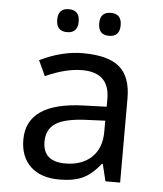

<svg xmlns="http://www.w3.org/2000/svg" viewBox="-53 -777 706 834"><g transform="rotate(5 300.0 -360.5)"><path d="M437 0 418.9 -74.2H415Q377.4 -26.9 337.9 -8.5Q298.3 9.8 235.8 9.8Q156.2 9.8 111.1 -32.2Q65.9 -74.2 65.9 -149.9Q65.9 -312 314.9 -319.8L414.1 -323.2V-356.9Q414.1 -472.2 294.9 -472.2Q223.1 -472.2 134.8 -432.1L104 -499Q199.7 -545.9 291 -545.9Q401.9 -545.9 451.4 -503.4Q501 -460.9 501 -367.2V0ZM413.1 -262.2 334 -258.8Q238.3 -254.9 198.2 -228.8Q158.2 -202.6 158.2 -148.9Q158.2 -62 255.9 -62Q327.6 -62 370.4 -101.8Q413.1 -141.6 413.1 -213.9ZM213.9 -731Q260.7 -731 260.7 -681.2Q260.7 -630.9 213.9 -630.9Q167 -630.9 167 -681.2Q167 -731 213.9 -731ZM397 -731Q443.8 -731 443.8 -681.2Q443.8 -630.9 397 -630.9Q350.1 -630.9 350.1 -681.2Q350.1 -731 397 -731Z"/></g></svg>

Font: Apple Sans Adjectives
Style: Regular
Weight: 400
Monospace: yes
Foundry: Apple Sans Adjectives
Version: Version 0.01